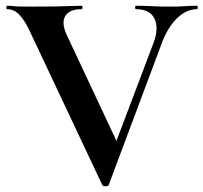

<svg xmlns="http://www.w3.org/2000/svg" viewBox="-20 -645 708 668"><path d="M665 -625Q668 -625 668 -619Q668 -613 665 -613Q628 -613 595.5 -581Q563 -549 543 -495L358 -1Q357 3 347.5 3Q338 3 336 -1L81 -542Q64 -577 46 -595Q28 -613 5 -613Q2 -613 2 -619Q2 -625 5 -625Q17 -625 23.5 -624Q30 -623 41.5 -622.5Q53 -622 78 -622Q134 -622 169 -622.5Q204 -623 226 -624Q248 -625 264 -625Q267 -625 267 -619Q267 -613 264 -613Q221 -613 207 -589Q193 -565 212 -524L394 -136L347 -54L515 -498Q533 -547 517.5 -580Q502 -613 453 -613Q450 -613 450 -619Q450 -625 453 -625Q482 -625 508 -623.5Q534 -622 577 -622Q605 -622 622.5 -623.5Q640 -625 665 -625Z"/></svg>

Font: Cormorant
Style: Bold
Weight: 700
Designer: Christian Thalmann (Catharsis Fonts)
Foundry: Catharsis Fonts
Version: Version 4.000